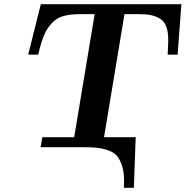

<svg xmlns="http://www.w3.org/2000/svg" viewBox="-20 -706 890 921"><path d="M115.2 -443.8 175.8 -686H850.1L832 -443.8H784.2Q784.2 -444.8 785.6 -471.4Q787.1 -498 787.1 -512.2Q787.1 -554.2 777.1 -580.1Q767.1 -606 745.1 -617.9Q723.1 -629.9 701.2 -634Q679.2 -638.2 642.1 -638.2H577.1L479 -47.9H630.9L622.1 194.8H574.2Q574.2 189.9 574.7 179Q575.2 168 575.2 163.1Q575.2 119.1 565.2 88.6Q555.2 58.1 539.6 40.5Q523.9 22.9 495.8 13.9Q467.8 4.9 440.9 2.4Q414.1 0 372.1 0H174.8L183.1 -47.9H335.9L434.1 -638.2H368.2Q316.4 -638.2 283.2 -628.7Q250 -619.1 227.1 -593.5Q204.1 -567.9 190.4 -534.9Q176.8 -502 163.1 -443.8Z"/></svg>

Font: CMU Serif Extra
Style: BoldSlanted
Weight: 700
Italic angle: -9.46001°
Version: Version 0.7.0